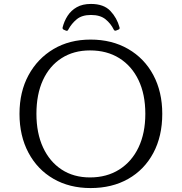

<svg xmlns="http://www.w3.org/2000/svg" viewBox="-20 -948 923 975"><path d="M442 -928Q507 -928 540.5 -892.5Q574 -857 587 -809Q589 -800 582 -798L570 -793Q562 -790 558 -797Q543 -828 516 -850Q489 -872 442 -872Q396 -872 369.5 -850Q343 -828 327 -798Q324 -790 316 -792L304 -797Q296 -801 298 -809Q306 -841 323.5 -868Q341 -895 370 -911.5Q399 -928 442 -928ZM440 7Q333 7 251.5 -40Q170 -87 124.5 -172.5Q79 -258 79 -370Q79 -482 125 -566.5Q171 -651 252 -699Q333 -747 440 -747Q548 -747 630.5 -699.5Q713 -652 758.5 -567Q804 -482 804 -370Q804 -256 758.5 -171Q713 -86 631 -39.5Q549 7 440 7ZM437 -47Q522 -47 585.5 -87Q649 -127 683.5 -199.5Q718 -272 718 -370Q718 -469 683.5 -541Q649 -613 586 -652.5Q523 -692 437 -692Q354 -692 292.5 -652.5Q231 -613 198 -541Q165 -469 165 -370Q165 -272 198.5 -199.5Q232 -127 293 -87Q354 -47 437 -47Z"/></svg>

Font: Hahmlet Light
Style: Regular
Weight: 300
Designer: Minjoo Ham & Mark Frömberg
Foundry: hypertype
Version: Version 1.002